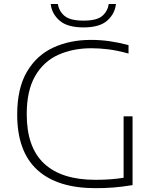

<svg xmlns="http://www.w3.org/2000/svg" viewBox="-20 -952 794 977"><path d="M466.5 5.5Q271 5.5 169.2 -88Q67.5 -181.5 67.5 -369Q67.5 -502 116.5 -586Q165.5 -670 250.2 -709.5Q335 -749 442.5 -749Q491.5 -749 537 -742.5Q582.5 -736 634 -722.5V-679.5Q576 -695.5 531 -701Q486 -706.5 445.5 -706.5Q350.5 -706.5 276 -672.8Q201.5 -639 158.8 -565Q116 -491 116 -370.5Q116 -202 204.8 -119.5Q293.5 -37 465.5 -37Q509 -37 544 -39.8Q579 -42.5 609 -47.5V-360H654.5V-10Q598.5 -1 556 2.2Q513.5 5.5 466.5 5.5ZM405 -812.5Q323 -812.5 283.2 -847.2Q243.5 -882 238 -931.5H274.5Q280.5 -894 309.2 -870.5Q338 -847 405 -847Q472 -847 499.8 -870.5Q527.5 -894 533.5 -931.5H570Q564.5 -881.5 525.5 -847Q486.5 -812.5 405 -812.5Z"/></svg>

Font: Encode Sans Exp XLt
Style: Regular
Weight: 200
Width: 7
Designer: Multiple Designers
Foundry: Impallari Type
Version: Version 3.002; ttfautohint (v1.8.3) -l 8 -r 50 -G 200 -x 14 